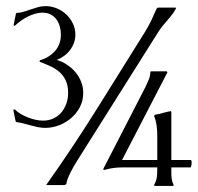

<svg xmlns="http://www.w3.org/2000/svg" viewBox="-20 -613 654 633"><path d="M382.3 -85.4H498.5V-168Q498.5 -183.6 496.3 -199.5Q494.1 -215.3 488.3 -230.5L489.7 -234.4Q494.1 -234.9 502 -236.8Q509.8 -238.8 518.3 -241Q526.9 -243.2 533.9 -244.9Q541 -246.6 543.5 -246.6L544.9 -243.2V-85.4H608.9L611.3 -83.5Q611.3 -81.1 611.6 -78.1Q611.8 -75.2 611.8 -72.8Q611.8 -71.3 610.6 -67.1Q609.4 -63 608.9 -61H544.9V-43.9Q544.9 -33.7 546.1 -23.4Q547.4 -13.2 552.2 -3.9V-1Q551.8 -1 550.8 -0.5Q549.8 0 549.3 0H490.7L488.3 -1V-3.9Q495.1 -16.1 496.8 -26.9Q498.5 -37.6 498.5 -51.8V-61H380.9Q352.5 -61 323.7 -52.7L320.8 -53.2V-56.6L460 -327.1Q465.8 -338.9 470.7 -351.1Q475.6 -363.3 475.6 -376.5L478.5 -377.9H529.3L532.2 -375ZM132.8 -3.9Q219.7 -126.5 299.6 -254.2Q379.4 -381.8 459 -509.3Q470.2 -527.8 479 -546.1Q487.8 -564.5 496.1 -584Q496.6 -585 498.5 -586.9H499L500.5 -587.9H558.1Q558.6 -587.9 559.6 -587.4Q560.5 -586.9 561 -586.9Q555.7 -575.7 548.3 -566.2Q541 -556.6 533 -547.4Q524.9 -538.1 517.1 -528.8Q509.3 -519.5 502.9 -509.3L233.4 -81.5Q229 -74.7 223.4 -64.9Q217.8 -55.2 212.6 -44.9Q207.5 -34.7 203.6 -24.7Q199.7 -14.6 198.7 -6.8Q195.8 -2.9 192.4 -2.9H133.8ZM180.7 -499Q180.7 -513.2 177 -526.1Q173.3 -539.1 166 -549.1Q158.7 -559.1 147.2 -565.2Q135.7 -571.3 120.1 -571.3Q107.9 -571.3 95.5 -567.6Q83 -564 71.3 -558.1Q59.6 -552.2 49.1 -544.7Q38.6 -537.1 29.8 -528.8L26.9 -527.8L24.9 -530.3L32.7 -568.8L34.7 -570.3Q46.9 -570.8 58.8 -574.5Q70.8 -578.1 82.5 -582.3Q94.2 -586.4 106 -589.6Q117.7 -592.8 130.4 -592.8Q149.4 -592.8 167.2 -585.4Q185.1 -578.1 198.5 -565.4Q211.9 -552.7 220.2 -535.6Q228.5 -518.6 228.5 -499Q228.5 -484.9 223.9 -471.9Q219.2 -459 210.9 -448Q202.6 -437 191.4 -428.7Q180.2 -420.4 167 -415.5Q185.1 -410.2 200.9 -399.7Q216.8 -389.2 228.8 -375Q240.7 -360.8 247.6 -343.3Q254.4 -325.7 254.4 -306.2Q254.4 -281.7 243.7 -260.7Q232.9 -239.7 215.3 -224.4Q197.8 -209 175.3 -200.2Q152.8 -191.4 129.4 -191.4Q117.2 -191.4 105.2 -193.8Q93.3 -196.3 81.5 -199.5Q69.8 -202.6 58.1 -205.8Q46.4 -209 34.7 -210.4L31.7 -212.4L23.9 -250.5L25.9 -252.4L29.3 -252Q37.1 -243.7 48.6 -237.1Q60.1 -230.5 72.5 -225.6Q85 -220.7 97.9 -218Q110.8 -215.3 122.1 -215.3Q141.1 -215.3 156.5 -222.7Q171.9 -230 182.4 -242.4Q192.9 -254.9 198.7 -271.5Q204.6 -288.1 204.6 -306.2Q204.6 -330.1 197.3 -346.4Q189.9 -362.8 177.5 -374.3Q165 -385.7 147.9 -393.8Q130.9 -401.9 111.3 -409.2L110.4 -409.7L111.3 -414.1Q141.6 -422.9 161.1 -444.6Q180.7 -466.3 180.7 -499Z"/></svg>

Font: CAT Linz
Style: Regular
Weight: 400
Designer: Peter Wiegel
Foundry: Peter Wiegel
Version: Version 1.08